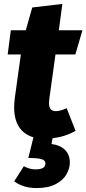

<svg xmlns="http://www.w3.org/2000/svg" viewBox="-20 -687 439 976"><path d="M247 16 242 45Q287 51 311 75.5Q335 100 335 139Q335 169 318 199Q301 229 263 249Q225 269 166 269Q99 269 52 235L101 158Q130 174 161 174Q211 174 211 144Q211 128 191 122Q171 116 124 116L150 11Q102 -3 77 -41.5Q52 -80 52 -140Q52 -162 55 -187L86 -410H19L35 -533H111L144 -649L297 -667L279 -533H399L363 -410H262L231 -187Q229 -169 229 -163Q229 -141 238 -131.5Q247 -122 264 -122Q286 -122 319 -137L364 -22Q312 8 247 16Z"/></svg>

Font: Trujillo ExtraBold
Style: Italic
Weight: 800
Italic angle: -8°
Designer: Fira Sans original fonts by bBox Type GmbH, Carrois Corporate GbR, & Edenspiekermann AG / Changes by Cristiano Sobral
Foundry: Fira Sans original fonts by bBox Type GmbH, Carrois Corporate GbR, & Edenspiekermann AG / Changes by Cristiano Sobral
Version: Version 4.301;July 28, 2020;FontCreator 13.0.0.2655 64-bit